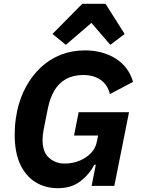

<svg xmlns="http://www.w3.org/2000/svg" viewBox="-20 -974 740 1006"><path d="M460 0 482 -111H474Q448 -60 401 -24Q354 12 283 12Q217 12 166 -19.5Q115 -51 86 -113Q57 -175 57 -268Q57 -290 58.5 -311.5Q60 -333 63 -353.5Q66 -374 70 -393Q85 -463 117 -521Q149 -579 194.5 -621.5Q240 -664 298.5 -687Q357 -710 425 -710Q517 -710 585.5 -667.5Q654 -625 677 -545L556 -481Q544 -530 507 -555.5Q470 -581 417 -581Q364 -581 326 -560Q288 -539 265 -500Q242 -461 231 -407L209 -297Q206 -282 204.5 -268Q203 -254 203 -241Q203 -176 237.5 -146.5Q272 -117 318 -117Q361 -117 397 -132Q433 -147 457 -172.5Q481 -198 487 -230L494 -264H368L392 -386H656L579 0ZM411 -954H533L633 -796L558 -739L459 -854L325 -739L255 -796Z"/></svg>

Font: IBM Plex Sans
Style: Bold Italic
Weight: 700
Italic angle: -11.31°
Designer: Mike Abbink, Paul van der Laan, Pieter van Rosmalen
Foundry: Bold Monday
Version: Version 3.201